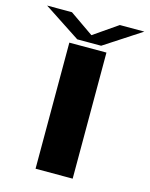

<svg xmlns="http://www.w3.org/2000/svg" viewBox="-162 -792 672 862"><g transform="rotate(15 174.0 -360.5)"><path d="M88 0H260.5V-586H88ZM118.5 -609.5H229.5L400.5 -721H286.5L175 -644L64 -721H-51.5Z"/></g></svg>

Font: Anybody ExtraExpanded SemiBold
Style: Regular
Weight: 600
Width: 8
Version: Version 1.113;gftools[0.9.25]